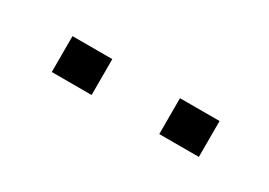

<svg xmlns="http://www.w3.org/2000/svg" viewBox="-15 -850 498 355"><g transform="rotate(30 234.0 -672.5)"><path d="M393.1 -634.3H308.6V-710.9H393.1ZM164.1 -634.3H79.1V-710.9H164.1Z"/></g></svg>

Font: Franko
Style: Light
Weight: 300
Designer: Google
Version: Version 1.200310; 2013